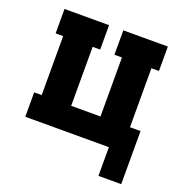

<svg xmlns="http://www.w3.org/2000/svg" viewBox="-122 -638 845 887"><g transform="rotate(20 300.0 -194.5)"><path d="M457 141V0H46V-120H83V-410H46V-530H265V-410H228V-120H372V-410H335V-530H554V-410H517V-120H569V141Z"/></g></svg>

Font: Iosevka Slab Heavy Extended
Style: Regular
Weight: 900
Width: 7
Monospace: yes
Designer: Belleve Invis
Foundry: Belleve Invis
Version: Version 11.1.0; ttfautohint (v1.8.3)